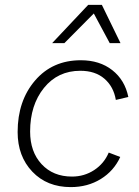

<svg xmlns="http://www.w3.org/2000/svg" viewBox="-20 -755 568 784"><path d="M193 -579 340 -735H396L472 -579H428L363 -700L243 -579ZM269 9Q172 9 112 -54Q52 -117 52 -216Q52 -343 123 -426Q194 -509 310 -509Q387 -509 438.5 -468.5Q490 -428 504 -359L453 -347Q444 -401 406.5 -433.5Q369 -466 308 -466Q216 -466 159.5 -396Q103 -326 103 -218Q103 -135 150 -84.5Q197 -34 274 -34Q324 -34 364.5 -60.5Q405 -87 424 -132L471 -114Q445 -57 391.5 -24Q338 9 269 9Z"/></svg>

Font: Elaine Sans Light
Style: Italic
Weight: 300
Italic angle: -13°
Designer: Wei Huang
Foundry: Wei Huang
Version: Version 2.001;December 24, 2019;FontCreator 12.0.0.2547 64-b